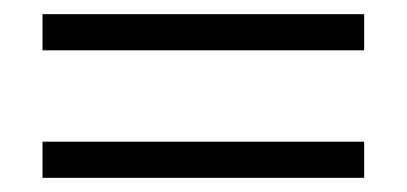

<svg xmlns="http://www.w3.org/2000/svg" viewBox="-20 -446 574 271"><path d="M40 -426H494V-375H40ZM40 -246H494V-195H40Z"/></svg>

Font: Inknut Antiqua SemiBold
Style: Regular
Weight: 600
Designer: Claus Eggers Sørensen
Foundry: Claus Eggers Sørensen
Version: Version 1.003; ttfautohint (v1.8.2) -l 8 -r 50 -G 200 -x 14 